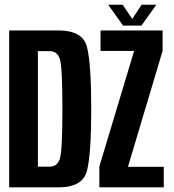

<svg xmlns="http://www.w3.org/2000/svg" viewBox="-20 -806 748 826"><path d="M19.5 0V-675H232Q335.5 -675 354 -604.5Q372.5 -534 372.5 -337.8Q372.5 -141.5 354 -70.8Q335.5 0 232 0ZM143 -89H193.5Q226 -89 237.2 -122Q248.5 -155 248.5 -337.5Q248.5 -520 237.2 -553Q226 -586 193.5 -586H143ZM407.5 0V-90L557 -587H412.5V-675H679.5V-587L530.5 -88.5H684.5V0ZM509.5 -696 445.5 -785.5H508L549 -724.5L589 -785.5H652.5L588.5 -696Z"/></svg>

Font: Anybody Condensed SemiBold
Style: Regular
Weight: 600
Width: 3
Designer: Tyler Finck
Foundry: Etcetera Type Company
Version: Version 1.010; ttfautohint (v1.8.3) -l 8 -r 50 -G 200 -x 14 